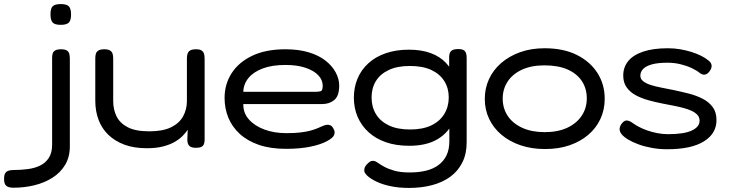

<svg xmlns="http://www.w3.org/2000/svg" viewBox="-170 -717 3578 943"><path d="M-105 205Q-118 205 -128.5 201.5Q-139 198 -144.5 189Q-150 180 -150 161Q-150 143 -144.5 134Q-139 125 -128.5 121.5Q-118 118 -104 118Q-68 118 -33.5 113.5Q1 109 27.5 96Q54 83 70 58Q86 33 86 -6V-433Q86 -446 89 -455Q92 -464 101.5 -469.5Q111 -475 130 -475Q148 -475 157.5 -469.5Q167 -464 170 -453.5Q173 -443 173 -429V2Q173 54 150 92.5Q127 131 87.5 156Q48 181 -1.5 193Q-51 205 -105 205ZM128 -595Q99 -595 88.5 -606.5Q78 -618 78 -647Q78 -676 89 -686.5Q100 -697 129 -697Q158 -697 168.5 -685.5Q179 -674 179 -645Q179 -617 168 -606Q157 -595 128 -595Z M551 11Q488 11 441 -6.5Q394 -24 362 -55Q330 -86 314 -128.5Q298 -171 298 -223V-430Q298 -444 301 -453.5Q304 -463 313.5 -469Q323 -475 342 -475Q361 -475 370.5 -469Q380 -463 383 -453Q386 -443 386 -429V-221Q386 -179 402.5 -145.5Q419 -112 457.5 -92Q496 -72 563 -72Q630 -72 670.5 -92Q711 -112 729.5 -146Q748 -180 748 -221V-430Q748 -444 751.5 -454Q755 -464 764.5 -469.5Q774 -475 793 -475Q811 -475 820 -469Q829 -463 832 -453Q835 -443 835 -429V-32Q835 -20 832 -10.5Q829 -1 819.5 4Q810 9 792 9Q778 9 769.5 5.5Q761 2 757 -4Q753 -10 751.5 -17Q750 -24 750 -30L752 -80Q743 -66 728 -50.5Q713 -35 689.5 -21Q666 -7 632 2Q598 11 551 11Z M1235 14Q1158 14 1101.5 -5.5Q1045 -25 1007.5 -59.5Q970 -94 951.5 -139Q933 -184 933 -236Q933 -304 968 -358Q1003 -412 1069.5 -443.5Q1136 -475 1232 -475Q1297 -475 1346.5 -460Q1396 -445 1429 -419Q1462 -393 1479 -361Q1496 -329 1496 -297Q1496 -246 1472 -226Q1448 -206 1413 -206H1025Q1024 -163 1052 -131Q1080 -99 1128 -81Q1176 -63 1237 -63Q1277 -63 1306 -66.5Q1335 -70 1355 -75.5Q1375 -81 1389 -87Q1403 -93 1413.5 -97.5Q1424 -102 1433 -104Q1443 -105 1451.5 -102Q1460 -99 1466 -88Q1473 -77 1473.5 -69.5Q1474 -62 1471 -54Q1466 -40 1435.5 -23.5Q1405 -7 1354 3.5Q1303 14 1235 14ZM1025 -266H1376Q1395 -266 1405 -269Q1415 -272 1415 -296Q1415 -324 1393.5 -347Q1372 -370 1331 -384Q1290 -398 1232 -398Q1167 -398 1121 -381Q1075 -364 1050.5 -334Q1026 -304 1025 -266Z M1839 206Q1789 206 1748.5 197.5Q1708 189 1679 175Q1650 161 1634.5 146.5Q1619 132 1619 121Q1619 112 1621.5 105.5Q1624 99 1631 91Q1642 80 1647.5 76.5Q1653 73 1663 73Q1672 73 1684 81.5Q1696 90 1715.5 101Q1735 112 1765.5 121Q1796 130 1842 130Q1886 130 1921.5 121.5Q1957 113 1983 94Q2009 75 2023 46Q2037 17 2037 -24L2036 -439Q2037 -460 2047.5 -468Q2058 -476 2080 -476Q2099 -476 2107.5 -470.5Q2116 -465 2119 -455.5Q2122 -446 2122 -432V-18Q2122 39 2100.5 81.5Q2079 124 2041 151.5Q2003 179 1951.5 192.5Q1900 206 1839 206ZM1840 -1Q1775 -1 1725 -18.5Q1675 -36 1640 -68Q1605 -100 1586.5 -143Q1568 -186 1568 -237Q1568 -288 1586 -331Q1604 -374 1639 -406Q1674 -438 1724.5 -455.5Q1775 -473 1838 -473Q1899 -473 1944.5 -456.5Q1990 -440 2020 -408.5Q2050 -377 2065 -333.5Q2080 -290 2080 -237Q2080 -165 2053 -112Q2026 -59 1973 -30Q1920 -1 1840 -1ZM1844 -81Q1906 -81 1948 -101Q1990 -121 2012 -157Q2034 -193 2034 -239Q2034 -284 2012 -319Q1990 -354 1948 -373.5Q1906 -393 1843 -393Q1781 -393 1739 -373Q1697 -353 1676 -318.5Q1655 -284 1655 -238Q1655 -192 1676.5 -156.5Q1698 -121 1740 -101Q1782 -81 1844 -81Z M2507 15Q2441 15 2386.5 -3.5Q2332 -22 2292.5 -55.5Q2253 -89 2232 -134Q2211 -179 2211 -231Q2211 -283 2231.5 -328Q2252 -373 2291 -407Q2330 -441 2384 -460.5Q2438 -480 2505 -480Q2597 -480 2662.5 -447.5Q2728 -415 2764 -359Q2800 -303 2800 -232Q2800 -178 2779 -133Q2758 -88 2719.5 -55Q2681 -22 2627.5 -3.5Q2574 15 2507 15ZM2505 -68Q2570 -68 2616 -89.5Q2662 -111 2687 -148.5Q2712 -186 2712 -234Q2712 -282 2688 -318.5Q2664 -355 2618 -375.5Q2572 -396 2504 -396Q2439 -396 2393 -374.5Q2347 -353 2323 -316Q2299 -279 2299 -233Q2299 -185 2323.5 -148Q2348 -111 2394.5 -89.5Q2441 -68 2505 -68Z M3107 16Q3068 16 3032 9.5Q2996 3 2966 -8Q2936 -19 2914.5 -32Q2893 -45 2882 -59Q2875 -68 2873.5 -77.5Q2872 -87 2876 -97Q2880 -107 2888 -115Q2899 -127 2911.5 -125Q2924 -123 2940 -111Q2951 -103 2969 -93.5Q2987 -84 3010 -76Q3033 -68 3059 -63Q3085 -58 3111 -58Q3190 -58 3228 -76Q3266 -94 3266 -124Q3266 -141 3255.5 -152.5Q3245 -164 3227 -172.5Q3209 -181 3186 -187Q3163 -193 3137.5 -198Q3112 -203 3086 -208Q3050 -215 3015.5 -224.5Q2981 -234 2953 -249Q2925 -264 2908 -287.5Q2891 -311 2891 -346Q2891 -387 2915.5 -417Q2940 -447 2989 -463.5Q3038 -480 3110 -480Q3142 -480 3171 -475Q3200 -470 3225.5 -462Q3251 -454 3271.5 -444Q3292 -434 3307 -422Q3324 -410 3325 -395.5Q3326 -381 3315 -367Q3306 -354 3294 -351Q3282 -348 3269 -357Q3252 -371 3227.5 -382.5Q3203 -394 3172.5 -401.5Q3142 -409 3109 -409Q3062 -409 3032.5 -401Q3003 -393 2989 -378.5Q2975 -364 2975 -345Q2975 -329 2989 -318Q3003 -307 3026.5 -299.5Q3050 -292 3079 -286.5Q3108 -281 3137 -275Q3175 -267 3212.5 -257.5Q3250 -248 3281 -232Q3312 -216 3330.5 -191Q3349 -166 3349 -127Q3349 -61 3287 -22.5Q3225 16 3107 16Z"/></svg>

Font: Fredoka SemiExpanded
Style: Regular
Weight: 400
Width: 6
Designer: Ben Nathan
Foundry: Milena B. Brandão, Ben Nathan
Version: Version 2.001